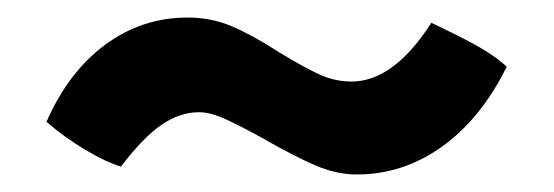

<svg xmlns="http://www.w3.org/2000/svg" viewBox="-20 -397 632 219"><path d="M33 -258Q58 -315 100 -346Q142 -377 194 -377Q221 -377 244.5 -367Q268 -357 299 -337Q327 -320 344.5 -312Q362 -304 381 -304Q429 -304 472 -371Q510 -353 528 -342.5Q546 -332 558 -321Q529 -262 484.5 -230Q440 -198 387 -198Q364 -198 340.5 -208Q317 -218 282 -238Q255 -253 237.5 -261Q220 -269 207 -269Q185 -269 164 -254.5Q143 -240 118 -207Q101 -212 77.5 -226Q54 -240 33 -258Z"/></svg>

Font: Caladea
Style: Bold
Weight: 700
Designer: Carolina Giovagnoli and Andres Torresi
Foundry: Carolina Giovagnoli & Andres Torresi
Version: Version 1.001